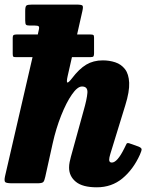

<svg xmlns="http://www.w3.org/2000/svg" viewBox="-29 -800 652 838"><path d="M581.5 -124.5Q552.5 -60.5 505.5 -21.5Q458.5 17.5 393.5 17.5Q331 17.5 301.8 -6.8Q272.5 -31 272.5 -68.5Q272.5 -80.5 275 -93Q277.5 -105.5 280.5 -116L335.5 -315.5Q350.5 -367.5 352.5 -395Q354.5 -422.5 329 -422.5Q309 -422.5 284.8 -387.5Q260.5 -352.5 238 -296Q215.5 -239.5 201 -174.5L168.5 -28Q165 -11 159.8 -5.5Q154.5 0 133.5 0H25Q-1 0 -6.2 -5.2Q-11.5 -10.5 -7 -31L113 -550.5H42Q31 -550.5 28.8 -553Q26.5 -555.5 26.5 -565.5V-635.5Q26.5 -644 30.2 -646.8Q34 -649.5 43.5 -649.5H136L140 -668Q143.5 -681.5 139.8 -685Q136 -688.5 122.5 -688.5H100.5Q88 -688.5 84.5 -692.2Q81 -696 81 -711V-752Q81 -772 86.5 -776Q92 -780 111 -780H304Q327 -780 331 -775.5Q335 -771 330.5 -751.5L307.5 -649.5H365.5Q376 -649.5 378.8 -647Q381.5 -644.5 381.5 -635.5V-567Q381.5 -558 379 -554.2Q376.5 -550.5 364.5 -550.5H285L266.5 -469Q260.5 -442.5 264.8 -440Q269 -437.5 285 -458Q316 -499 347.2 -517.8Q378.5 -536.5 419.5 -536.5Q448.5 -536.5 474.2 -528Q500 -519.5 516.5 -498.2Q533 -477 534.8 -438.8Q536.5 -400.5 518 -341L452.5 -128Q447.5 -111.5 447.5 -103Q447.5 -90.5 459 -90.5Q483 -90.5 513.5 -152.5Q520 -167 523.5 -172.8Q527 -178.5 541 -172.5L575 -160.5Q588.5 -155 589 -148.8Q589.5 -142.5 581.5 -124.5Z"/></svg>

Font: Besley* Narrow Heavy
Style: Italic
Weight: 800
Width: 4
Italic angle: -13°
Designer: Owen Earl
Foundry: indestructible type*
Version: Version 3.000; ttfautohint (v1.8.3)